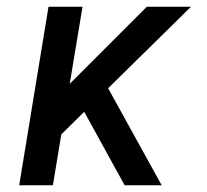

<svg xmlns="http://www.w3.org/2000/svg" viewBox="-20 -550 616 570"><path d="M37 0H137L162 -151L230 -218L350 0H460L301 -288L547 -530H416L187 -301L225 -530H124Z"/></svg>

Font: Iosevka Sparkle Medium Oblique
Style: Regular
Weight: 500
Italic angle: -9°
Designer: Belleve Invis
Foundry: Belleve Invis
Version: Version 4.5.0; ttfautohint (v1.8.3)